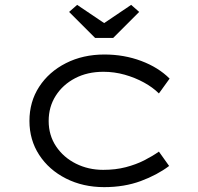

<svg xmlns="http://www.w3.org/2000/svg" viewBox="-20 -759 814 789"><path d="M408 10Q321 10 251 -25.5Q181 -61 141 -122.5Q101 -184 101 -262Q101 -341 141 -402.5Q181 -464 251 -499.5Q321 -535 409 -535Q490 -535 560.5 -508.5Q631 -482 677 -436L633 -375Q608 -400 571.5 -420Q535 -440 492.5 -452Q450 -464 405 -464Q339 -464 288.5 -437.5Q238 -411 209 -365.5Q180 -320 180 -262Q180 -203 210.5 -157.5Q241 -112 292 -86.5Q343 -61 404 -61Q455 -61 497 -72Q539 -83 572.5 -100Q606 -117 633 -136L675 -77Q626 -40 558.5 -15Q491 10 408 10ZM371 -603 264 -710 297 -739 423 -654H393L519 -739L552 -710L445 -603Z"/></svg>

Font: Lexend Peta Light
Style: Regular
Weight: 300
Version: Version 1.007